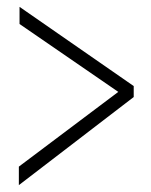

<svg xmlns="http://www.w3.org/2000/svg" viewBox="-20 -587 440 560"><path d="M35 -47V-101L325 -319L37 -517V-567L370 -336V-304Z"/></svg>

Font: Inconsolata Condensed Light
Style: Regular
Weight: 300
Width: 3
Monospace: yes
Designer: Raph Levien, Cyreal, Brenton Simpson
Foundry: Raph Levien, Cyreal, Google
Version: Version 3.001; ttfautohint (v1.8.2.53-6de2)